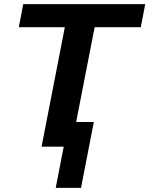

<svg xmlns="http://www.w3.org/2000/svg" viewBox="-20 -708 721 927"><path d="M437 -576.7 347.7 -119.1H433.1L371.1 199.2H249L287.6 0H180.7L293 -576.7H70.8L92.3 -688H681.2L659.7 -576.7Z"/></svg>

Font: Arimo
Style: Italic
Weight: 400
Italic angle: -12°
Designer: Steve Matteson
Foundry: Monotype Imaging Inc.
Version: Version 1.33